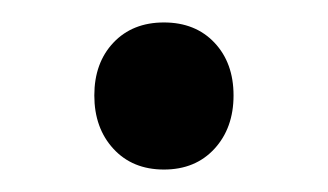

<svg xmlns="http://www.w3.org/2000/svg" viewBox="-20 -141 292 171"><path d="M64 -56Q64 -85 81 -103Q98 -121 126 -121Q154 -121 171 -103Q188 -85 188 -56Q188 -27 171 -8.5Q154 10 126 10Q98 10 81 -8.5Q64 -27 64 -56Z"/></svg>

Font: Sarabun
Style: Regular
Weight: 400
Designer: Suppakit Chalermlarp | Katatrad Co.,Ltd.
Foundry: Cadson Demak Co.,Ltd.
Version: Version 1.000; ttfautohint (v1.6)